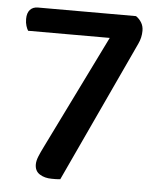

<svg xmlns="http://www.w3.org/2000/svg" viewBox="-48 -649 560 696"><g transform="rotate(5 232.5 -301.0)"><path d="M419 -608Q431 -600 439 -587Q447 -574 447 -557Q447 -532 436 -509L197 5Q189 6 181.5 6Q174 6 166 6Q140 6 122 -5.5Q104 -17 104 -41Q104 -54 110.5 -70Q117 -86 127 -106L331 -521H34Q30 -527 26.5 -538Q23 -549 23 -563Q23 -585 33.5 -596.5Q44 -608 62 -608Z"/></g></svg>

Font: Baloo Bhai 2 Medium
Style: Regular
Weight: 500
Designer: Supriya Tembe, Noopur Datye and Ek Type
Foundry: Ek Type
Version: Version 1.640;PS 1.000;hotconv 16.6.51;makeotf.lib2.5.65220;